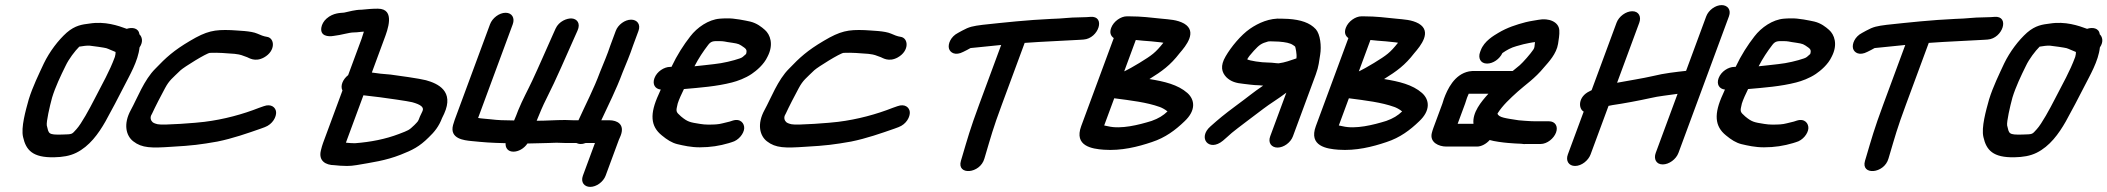

<svg xmlns="http://www.w3.org/2000/svg" viewBox="-20 -569 8254 752"><path d="M429.9 -346C408.1 -287.2 381.9 -243.1 350.4 -181.5C330.6 -142.9 298.9 -84.2 279.5 -63.1C260.3 -42.4 265.8 -43.2 222.8 -42C168 -40.5 171.1 -45.5 163.3 -77.6C161 -92.3 174.5 -152 184.1 -187C196.8 -228.5 217.4 -271.7 236.9 -311.2C249.7 -338.3 273.3 -369.1 290.5 -386.3C304.2 -388.7 320.5 -390.9 331.4 -390.1C341.8 -389.3 390.2 -382.2 396 -380.4C405.7 -377.4 417.7 -371.1 432.7 -365.4C432.7 -359.3 432.2 -354 429.9 -346ZM476.4 -456.1C442.6 -468.6 391.2 -486.4 330.4 -476.7C302.5 -473.2 274.8 -470.1 241.4 -441.3C208.1 -411.6 174.1 -366.9 151.7 -320.6C132.3 -278.8 108.2 -230 92.7 -180.1C80.3 -135.7 61.5 -69.5 70.4 -32.1C81.8 19.1 107.9 48.8 192.2 47C225.1 46.3 253.3 41.9 278.6 29.4C330.2 3.9 365.3 -44.7 393 -93.3C417.1 -136.8 444.1 -188.2 465.4 -230.1C486.6 -272 521.1 -329.8 526.5 -383.1C543.1 -407.2 535.1 -426.3 526 -434.7C523.2 -459.7 497.5 -463.1 476.4 -456.1Z M1025.2 -424.8C1013.7 -426.3 998.9 -432.1 987.8 -437.3C963.2 -448.3 912.2 -448.8 885.2 -451C819.8 -453.5 789.5 -447.8 724.1 -408.9C660.7 -371.5 630.1 -343.7 588.7 -300.2C544.4 -256.7 517 -182.7 492.6 -138.5C461.6 -82.2 474.3 -36.8 501.8 -15.6C536 11.3 573.8 11.2 651.4 5.9C734 1.3 765.5 -3 831.3 -14.5C891.8 -26.7 949.5 -47.1 1000.6 -64.9L1017.1 -71C1048.5 -82.6 1062.9 -112 1061.4 -130.3C1059.9 -148 1042.4 -163.9 1013 -153.1L996.2 -147.2C995.8 -147.1 995.2 -146.9 994.8 -146.7C931.5 -121.7 857.1 -101.2 780.5 -91.8C755.6 -88.2 617.3 -77.4 597.8 -82.4C586.6 -84.9 580.8 -87.8 577.4 -90.8C571 -96.5 566.2 -108.4 574 -120.9C574.6 -121.9 575.5 -123.6 576.1 -124.9C586.8 -148.5 612.1 -197.7 626.4 -223.8C643.2 -255.2 655.5 -262.8 687.3 -293.9C701.8 -307 788 -360.6 802.2 -362C837 -363.4 863.7 -360.6 899.1 -358.1C927.9 -354.5 924.3 -352.9 948 -345C954.1 -343 978.7 -324.6 1013.9 -343.9C1060.8 -369.8 1056.3 -420.7 1025.2 -424.8Z M1334.8 -10.2 1403.4 -195.8C1423.3 -193.4 1443.8 -191.2 1467.5 -188.2C1486.9 -185.7 1579.8 -172.7 1594.3 -168.7C1628.3 -159.4 1642.4 -148.7 1634.4 -133L1624.7 -112.5C1624.4 -111.9 1624 -110.8 1623.7 -110C1617.2 -92.4 1617.8 -94.7 1603.1 -79.3C1581.3 -58.4 1580.8 -59 1542.7 -44.3C1490.2 -24.2 1432.1 -12.7 1370 -8C1358.4 -8 1346.3 -9 1334.8 -10.2ZM1459.8 -535C1436.5 -535 1418.1 -533.1 1396.1 -531C1369.7 -530.8 1348.1 -523.7 1327.7 -519.6C1315.4 -518 1285.7 -519.9 1258.7 -496C1247.7 -486.3 1240.6 -473.2 1238.7 -461.6C1232.9 -427.6 1265.2 -424.6 1286.4 -428.3C1318.6 -431.9 1346.5 -442 1366.4 -442C1380.1 -442 1393.5 -444.8 1405.2 -445C1402.4 -435.9 1398.6 -424.8 1395.9 -416.2L1343.6 -274.8C1322.5 -258.3 1311.9 -232.4 1321.3 -214.5L1245.3 -9C1242.3 -0.7 1239.5 8.8 1236.8 20.1C1226.6 61.5 1255.9 77.7 1289.9 78C1304.5 79.5 1319.3 81 1339 81C1350.5 81 1363.9 79.9 1376.9 77.6C1436.6 67.1 1489.4 60.6 1549.9 36.7C1594.8 19 1622.5 5.7 1659.5 -31.3C1681.2 -51.9 1699.1 -73.9 1711.4 -106.6L1719.6 -123.6C1759.6 -211.9 1695.8 -241.7 1648.3 -254.8C1625.5 -261 1535.9 -273.6 1509.9 -276.9C1481.4 -279.2 1459.3 -281.1 1436.4 -284.9L1485.2 -417C1497 -448.8 1531 -535 1459.8 -535Z M2160 -10C2170.5 -9.4 2182.9 -9 2192.3 -9H2237C2241.8 -6.8 2247.8 -5 2254.3 -5C2260.7 -5 2263.8 -5.3 2274.2 -9H2310.3L2263 119C2253.4 145 2268.7 163 2291.7 163C2316 163 2343 143.3 2352 119L2404.1 -22C2405.1 -24.5 2409.1 -32.6 2411.4 -39C2427.3 -81.9 2397.9 -98 2366.2 -98H2335.1C2363.4 -159.5 2392.7 -215.9 2418.6 -285.6C2432.1 -318.8 2447.1 -353.4 2459.4 -390.5L2480.7 -448C2490.3 -474 2475 -492 2451.9 -492C2427.6 -492 2400.6 -472.3 2391.7 -448L2370 -389.5C2359 -355.8 2344.9 -323.5 2330.3 -287.4C2305.5 -220.3 2275.1 -162.9 2245.7 -98H2225.2C2217.1 -98 2206 -99 2193.6 -99C2155.4 -99 2121.8 -96.1 2081.9 -96C2094.4 -126.6 2105.5 -154 2120.6 -183.5C2160 -261.1 2195.5 -345.8 2230.7 -424L2241.8 -448.8C2255.2 -478.1 2239.4 -495.2 2219.6 -496.7C2201.2 -498 2169.1 -486.1 2156 -456.9L2144.4 -431C2118.8 -374 2090.6 -308.4 2064.8 -253.4C2047.5 -216.3 2026.7 -178.9 2009.8 -137.5C2004.4 -122.7 1999.7 -111.3 1993.6 -97.2C1949.3 -98 1934.6 -97.8 1901.4 -101.8C1881.9 -104 1865.9 -104.4 1852.6 -107L1988.3 -474C1997.2 -498.1 1985.6 -519 1960.4 -519C1935.2 -519 1908.2 -498.1 1899.3 -474L1761 -100C1758.6 -93.6 1756.5 -86.8 1754.5 -79.5C1739.8 -25 1798.5 -19.4 1826.2 -16.6C1876.3 -11.6 1899.8 -9.6 1960.3 -8.2C1958.8 10.3 1969.5 25 1990.8 25C2010.2 25 2032.1 13.3 2045.9 -7H2048.6C2078 -7 2106.5 -9 2130.3 -9C2139.3 -9 2147.7 -10 2160 -10Z M2700 -309.4C2716.3 -341 2734.3 -367.8 2753.6 -393C2765.3 -408.6 2774.8 -408 2795.9 -408C2803.1 -408 2811.4 -408 2829.3 -404.3C2860.8 -399.4 2870.8 -399.1 2882.7 -391C2901.8 -378.2 2907.4 -375.4 2902.1 -357.5C2889.1 -346.1 2888.4 -344 2877.5 -340.2C2851.7 -331.2 2811.5 -321.4 2777 -317.9C2753.1 -315.6 2725.4 -311.5 2700 -309.4ZM2568 -218.2C2565.7 -213.2 2563.1 -207.3 2559.9 -199.8C2524.3 -122.7 2527.6 -74.6 2572 -38.8C2592.7 -21.5 2611.9 -9.7 2632.2 -4.6C2657.6 1.4 2686.5 8 2721 8C2762.6 8 2799 2.1 2834.3 -8.4L2846 -12.1C2873.9 -19.4 2893.6 -46.5 2894.8 -66.2C2895.9 -84.8 2881.1 -106.7 2849.1 -96.5L2837.8 -92.8C2830 -90.9 2821.5 -88.8 2809.9 -86C2793.3 -81.5 2777.4 -81 2753 -81C2743 -81 2732.8 -81.9 2721.8 -83.7C2682.5 -89.9 2673.5 -91.3 2647.4 -112.9C2626.3 -131.7 2627 -132.1 2634.3 -163.4C2639.3 -179.4 2649.2 -200.8 2658.7 -220.2C2720.6 -225.6 2787.4 -230.6 2846.8 -246C2868.4 -251.5 2899 -262.4 2924.2 -279.5C2942.6 -292.1 2971.9 -316 2986.2 -347.1C3011.4 -395.3 2996.3 -433.8 2975.9 -451.8C2962.7 -463.5 2944.5 -478.1 2918.3 -484.5C2901.1 -488.2 2854.9 -498.3 2826.1 -497C2817.3 -497 2807.8 -496.7 2799.5 -495.9C2755 -492.6 2710.3 -461.5 2683.4 -426.3C2657.4 -392.9 2632.1 -353.9 2609.9 -307H2604.5C2581.5 -307 2552.9 -289 2543.3 -263C2534.5 -239.4 2545.1 -220.6 2568 -218.2Z M3507.2 -424.8C3495.7 -426.3 3480.9 -432.1 3469.8 -437.3C3445.2 -448.3 3394.2 -448.8 3367.2 -451C3301.8 -453.5 3271.5 -447.8 3206.1 -408.9C3142.7 -371.5 3112.1 -343.7 3070.7 -300.2C3026.4 -256.7 2999 -182.7 2974.6 -138.5C2943.6 -82.2 2956.3 -36.8 2983.8 -15.6C3018 11.3 3055.8 11.2 3133.4 5.9C3216 1.3 3247.5 -3 3313.3 -14.5C3373.8 -26.7 3431.5 -47.1 3482.6 -64.9L3499.1 -71C3530.5 -82.6 3544.9 -112 3543.4 -130.3C3541.9 -148 3524.4 -163.9 3495 -153.1L3478.2 -147.2C3477.8 -147.1 3477.2 -146.9 3476.8 -146.7C3413.5 -121.7 3339.1 -101.2 3262.5 -91.8C3237.6 -88.2 3099.3 -77.4 3079.8 -82.4C3068.6 -84.9 3062.8 -87.8 3059.4 -90.8C3053 -96.5 3048.2 -108.4 3056 -120.9C3056.6 -121.9 3057.5 -123.6 3058.1 -124.9C3068.8 -148.5 3094.1 -197.7 3108.4 -223.8C3125.2 -255.2 3137.5 -262.8 3169.3 -293.9C3183.8 -307 3270 -360.6 3284.2 -362C3319 -363.4 3345.7 -360.6 3381.1 -358.1C3409.9 -354.5 3406.3 -352.9 3430 -345C3436.1 -343 3460.7 -324.6 3495.9 -343.9C3542.8 -369.8 3538.3 -420.7 3507.2 -424.8Z M4209.4 -413.1 4223.9 -414.1C4283.6 -418.2 4311.9 -508.3 4250.4 -502.9L4235.9 -501.9C4226.3 -501.3 4216.4 -501 4206.3 -501C4168.7 -501 4143.7 -496.1 4097.1 -495C4002.6 -490.6 3917.5 -481.3 3828.4 -471.8C3791 -466.9 3776.9 -464.7 3747.6 -448.6L3732.2 -440.1C3703 -425.3 3692 -395.8 3696.8 -378.8C3701.4 -362.7 3721.8 -349.4 3753.2 -366.1L3768.3 -373.7C3789.4 -384.3 3770 -378.9 3805.6 -383.2C3837.1 -386.5 3868.9 -389.8 3901.3 -392.9L3815.2 -160C3778.5 -60.8 3770 -27.8 3747.8 46.8L3743.6 60.8C3726.2 119 3818.8 112.3 3835.6 51.9L3839.1 40.1C3861.7 -35.6 3868.2 -62.9 3904.2 -160L3993.3 -401C4065.1 -406.4 4141.9 -408.9 4209.4 -413.1Z M4332.1 -460C4325.5 -442.2 4329.3 -429.1 4342.2 -419.8L4214.7 -75C4185.8 3.2 4256.9 14.1 4303.3 17.4C4371.8 22.3 4436.4 6.1 4491.5 -12.6C4544.2 -29.7 4584.1 -59.8 4619.4 -93.9C4664.5 -136.1 4660.4 -178 4630.6 -204.8C4593.5 -237.6 4539.9 -250.1 4481.9 -259.4C4531.9 -290.6 4563.6 -313.2 4600.3 -360.9C4625.1 -389.4 4670.7 -445.4 4617.9 -476.6C4589.9 -492.1 4560.3 -492.6 4528.9 -495.9C4489.3 -500 4450.1 -505 4403.7 -505H4392.7C4370.8 -505 4341.8 -486.1 4332.1 -460ZM4344.1 -184.1C4409.9 -175.5 4471.9 -168.2 4522.1 -150.1C4529 -147.8 4542.5 -141.1 4552.7 -132.6C4536.2 -116.6 4517.4 -104.9 4490.5 -95.4C4440 -79.7 4370.2 -62.2 4319.7 -74.5C4312.8 -76 4308.5 -76.5 4304.7 -77.6ZM4383.1 -289.5 4428.5 -412.4C4445.8 -410.8 4466.4 -408.2 4488.7 -407.1L4527.1 -403.1C4530.8 -402.8 4532.1 -402.7 4536.6 -401.6C4505 -362 4492.9 -353.5 4442.8 -322.6C4417.4 -307.3 4398.1 -296.6 4390 -292.8C4388 -291.9 4385.3 -290.6 4383.1 -289.5Z M4947.8 -324C4919.6 -324 4873.8 -331.1 4864.8 -336.7C4871.8 -348.2 4873.7 -350.9 4890.9 -370.2C4912.6 -393.7 4920.2 -399.1 4947.1 -406.6C4956.3 -408 4970.1 -406.1 4989.1 -406C5015 -403.9 5033.3 -400.5 5044.7 -392.3C5055.2 -384.6 5051.9 -390.8 5056.5 -368.9C5058.2 -357.7 5058.8 -350.1 5057.7 -340.3C5033.3 -332 5012.7 -324.2 4988.1 -321C4977.2 -321.1 4963.3 -324 4947.8 -324ZM5043.9 -35 5133.4 -277C5145.8 -310.4 5146.2 -329.4 5150.7 -354.9C5156.1 -388 5151.3 -434.5 5133.6 -454.6C5110 -480.4 5073.9 -491.5 5026.8 -494.9C5026.4 -495 5025.6 -495 5025 -495C5016.2 -495 5008.3 -495.3 5000.1 -495.9C4952.6 -499 4909 -479.2 4875.8 -456.4C4840.1 -431.8 4801.4 -384.7 4780.5 -348.5C4757.9 -310.2 4765.2 -286 4782.8 -267C4801 -249 4821.5 -243.4 4850.6 -240.6C4868 -238.9 4887.8 -235.3 4911.8 -235C4915.1 -234.7 4921.8 -234.1 4927.3 -233.6C4885.6 -205.4 4870.3 -191 4821.7 -155.5C4772.3 -118.7 4755.2 -104.4 4720.9 -73.9C4669.4 -28.9 4715.4 27.3 4769.9 -18C4782.8 -28.7 4788.6 -34.7 4804.6 -48.6C4820.3 -62.1 4908.1 -127.6 4928.1 -142.9C4953.2 -162.3 4988.4 -183.1 5018.2 -206.1L4954.9 -35C4945.3 -9 4960.6 9 4983.7 9C5008 9 5035 -10.7 5043.9 -35Z M5251.1 -460C5244.5 -442.2 5248.3 -429.1 5261.2 -419.8L5133.7 -75C5104.8 3.2 5175.9 14.1 5222.3 17.4C5290.8 22.3 5355.4 6.1 5410.5 -12.6C5463.2 -29.7 5503.1 -59.8 5538.4 -93.9C5583.5 -136.1 5579.4 -178 5549.6 -204.8C5512.5 -237.6 5458.9 -250.1 5400.9 -259.4C5450.9 -290.6 5482.6 -313.2 5519.3 -360.9C5544.1 -389.4 5589.7 -445.4 5536.9 -476.6C5508.9 -492.1 5479.3 -492.6 5447.9 -495.9C5408.3 -500 5369.1 -505 5322.7 -505H5311.7C5289.8 -505 5260.8 -486.1 5251.1 -460ZM5263.1 -184.1C5328.9 -175.5 5390.9 -168.2 5441.1 -150.1C5448 -147.8 5461.5 -141.1 5471.7 -132.6C5455.2 -116.6 5436.4 -104.9 5409.5 -95.4C5359 -79.7 5289.2 -62.2 5238.7 -74.5C5231.8 -76 5227.5 -76.5 5223.7 -77.6ZM5302.1 -289.5 5347.5 -412.4C5364.8 -410.8 5385.4 -408.2 5407.7 -407.1L5446.1 -403.1C5449.8 -402.8 5451.1 -402.7 5455.6 -401.6C5424 -362 5411.9 -353.5 5361.8 -322.6C5336.4 -307.3 5317.1 -296.6 5309 -292.8C5307 -291.9 5304.3 -290.6 5302.1 -289.5Z M5629.3 -163 5594.1 -68C5591.6 -61.1 5589.5 -54.4 5587.9 -47.9C5578.9 -11 5615.8 5 5644.2 5H5765.2C5782.2 5 5801.7 -5.7 5814.6 -20.6C5830.3 -15.5 5868.7 -10.4 5886.6 -9.1L5913.8 -7.1C5921.8 -6.4 5929.7 -6.1 5937.2 -6C5944.3 -4.9 5951.2 -4.2 5962.1 -5H6013.8C6039.9 -5 6066 -27 6074.5 -50C6083.5 -74.3 6071.1 -94 6046.8 -94H5991.8C5980.9 -94 5971.1 -94.6 5952.3 -95.9L5928 -97.9C5880.6 -105.5 5848.7 -108.2 5845.2 -124.4C5865.7 -156.9 5894.3 -182.9 5925 -210.7C5954.3 -237.1 5991.3 -261 6027.6 -305.4C6045.4 -325.8 6076.3 -358.2 6082.4 -397.3C6084.4 -411.1 6088.7 -433.9 6087.3 -450C6085.6 -483.9 6045.6 -499.4 6005.4 -491.4C5990.5 -488.4 5977.7 -487.5 5955.6 -482.1C5919.7 -472.8 5882.9 -461 5848.5 -440.3C5831.3 -429.9 5793.1 -408.6 5779.6 -372L5777 -365C5768.4 -342 5778.3 -320 5804.3 -320C5827.9 -320 5853.3 -337.6 5864.4 -361.2C5881.8 -373.2 5898.2 -382.4 5918.9 -388.1L5946.9 -395.8C5953.8 -397.3 5962.6 -399.2 5969 -400.5C5978.4 -402.1 5987.1 -404 5992.1 -404.2C5989.3 -384.6 5991.3 -383.7 5985.5 -374.7C5975 -358.7 5945.3 -324.8 5932.3 -313.5C5923 -305.6 5916.4 -300.7 5904.8 -291H5758.6C5750.4 -291 5741.7 -291 5733.8 -289.4C5675.7 -277.9 5648.8 -218.6 5635.3 -182C5633.1 -176.1 5632.9 -172.9 5629.3 -163ZM5751.1 -84H5689.1L5718.3 -163C5721.5 -171.8 5723.7 -178.3 5725.9 -186.3C5727 -189.3 5729.9 -196.5 5732.5 -202H5809.7C5781.6 -170.9 5746.1 -128.6 5751.1 -84Z M6662.7 -505 6583.8 -291.5C6543.7 -287 6498.6 -282.3 6454 -271.2C6413 -261.8 6362 -253.9 6313.6 -244.9L6400.5 -480C6409 -503 6399.2 -525 6373.1 -525C6348.3 -525 6320.7 -504.8 6311.5 -480L6213.8 -215.7C6210.8 -214.1 6208.1 -212.7 6205.9 -211.7C6159.6 -189.9 6161.7 -142.9 6182.8 -131.9L6120.7 36C6111.5 60.8 6124.3 81 6149 81C6175.1 81 6201.2 59 6209.7 36L6280.1 -154.3C6283.5 -155 6289.3 -156.2 6295.5 -157.4C6336.3 -163.1 6400.6 -175.2 6443.4 -184.7C6478.8 -193.1 6510.1 -195.2 6550.5 -201.5L6464.9 30C6456.4 53 6466.2 75 6492.3 75C6517.1 75 6544.7 54.8 6553.9 30L6751.7 -505C6761.4 -531 6746 -549 6723 -549C6698.7 -549 6671.7 -529.3 6662.7 -505Z M6868 -309.4C6884.3 -341 6902.3 -367.8 6921.6 -393C6933.3 -408.6 6942.8 -408 6963.9 -408C6971.1 -408 6979.4 -408 6997.3 -404.3C7028.8 -399.4 7038.8 -399.1 7050.7 -391C7069.8 -378.2 7075.4 -375.4 7070.1 -357.5C7057.1 -346.1 7056.4 -344 7045.5 -340.2C7019.7 -331.2 6979.5 -321.4 6945 -317.9C6921.1 -315.6 6893.4 -311.5 6868 -309.4ZM6736 -218.2C6733.7 -213.2 6731.1 -207.3 6727.9 -199.8C6692.3 -122.7 6695.6 -74.6 6740 -38.8C6760.7 -21.5 6779.9 -9.7 6800.2 -4.6C6825.6 1.4 6854.5 8 6889 8C6930.6 8 6967 2.1 7002.3 -8.4L7014 -12.1C7041.9 -19.4 7061.6 -46.5 7062.8 -66.2C7063.9 -84.8 7049.1 -106.7 7017.1 -96.5L7005.8 -92.8C6998 -90.9 6989.5 -88.8 6977.9 -86C6961.3 -81.5 6945.4 -81 6921 -81C6911 -81 6900.8 -81.9 6889.8 -83.7C6850.5 -89.9 6841.5 -91.3 6815.4 -112.9C6794.3 -131.7 6795 -132.1 6802.3 -163.4C6807.3 -179.4 6817.2 -200.8 6826.7 -220.2C6888.6 -225.6 6955.4 -230.6 7014.8 -246C7036.4 -251.5 7067 -262.4 7092.2 -279.5C7110.6 -292.1 7139.9 -316 7154.2 -347.1C7179.4 -395.3 7164.3 -433.8 7143.9 -451.8C7130.7 -463.5 7112.5 -478.1 7086.3 -484.5C7069.1 -488.2 7022.9 -498.3 6994.1 -497C6985.3 -497 6975.8 -496.7 6967.5 -495.9C6923 -492.6 6878.3 -461.5 6851.4 -426.3C6825.4 -392.9 6800.1 -353.9 6777.9 -307H6772.5C6749.5 -307 6720.9 -289 6711.3 -263C6702.5 -239.4 6713.1 -220.6 6736 -218.2Z M7750.4 -413.1 7764.9 -414.1C7824.6 -418.2 7852.9 -508.3 7791.4 -502.9L7776.9 -501.9C7767.3 -501.3 7757.4 -501 7747.3 -501C7709.7 -501 7684.7 -496.1 7638.1 -495C7543.6 -490.6 7458.5 -481.3 7369.4 -471.8C7332 -466.9 7317.9 -464.7 7288.6 -448.6L7273.2 -440.1C7244 -425.3 7233 -395.8 7237.8 -378.8C7242.4 -362.7 7262.8 -349.4 7294.2 -366.1L7309.3 -373.7C7330.4 -384.3 7311 -378.9 7346.6 -383.2C7378.1 -386.5 7409.9 -389.8 7442.3 -392.9L7356.2 -160C7319.5 -60.8 7311 -27.8 7288.8 46.8L7284.6 60.8C7267.2 119 7359.8 112.3 7376.6 51.9L7380.1 40.1C7402.7 -35.6 7409.2 -62.9 7445.2 -160L7534.3 -401C7606.1 -406.4 7682.9 -408.9 7750.4 -413.1Z M8107.9 -346C8086.1 -287.2 8059.9 -243.1 8028.4 -181.5C8008.6 -142.9 7976.9 -84.2 7957.5 -63.1C7938.3 -42.4 7943.8 -43.2 7900.8 -42C7846 -40.5 7849.1 -45.5 7841.3 -77.6C7839 -92.3 7852.5 -152 7862.1 -187C7874.8 -228.5 7895.4 -271.7 7914.9 -311.2C7927.7 -338.3 7951.3 -369.1 7968.5 -386.3C7982.2 -388.7 7998.5 -390.9 8009.4 -390.1C8019.8 -389.3 8068.2 -382.2 8074 -380.4C8083.7 -377.4 8095.7 -371.1 8110.7 -365.4C8110.7 -359.3 8110.2 -354 8107.9 -346ZM8154.4 -456.1C8120.6 -468.6 8069.2 -486.4 8008.4 -476.7C7980.5 -473.2 7952.8 -470.1 7919.4 -441.3C7886.1 -411.6 7852.1 -366.9 7829.7 -320.6C7810.3 -278.8 7786.2 -230 7770.7 -180.1C7758.3 -135.7 7739.5 -69.5 7748.4 -32.1C7759.8 19.1 7785.9 48.8 7870.2 47C7903.1 46.3 7931.3 41.9 7956.6 29.4C8008.2 3.9 8043.3 -44.7 8071 -93.3C8095.1 -136.8 8122.1 -188.2 8143.4 -230.1C8164.6 -272 8199.1 -329.8 8204.5 -383.1C8221.1 -407.2 8213.1 -426.3 8204 -434.7C8201.2 -459.7 8175.5 -463.1 8154.4 -456.1Z"/></svg>

Font: Just Breathe
Style: BdObl7
Weight: 400
Foundry: Cannot Into Space Fonts
Version: Version 0.72